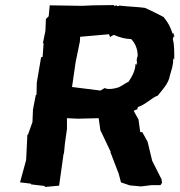

<svg xmlns="http://www.w3.org/2000/svg" viewBox="-20 -732 709 757"><path d="M619 -11 617 -25 580 -98 562 -173 541 -211H533L526 -261L507 -295C505 -295 521 -299 514 -301C525 -298 525 -297 519 -302C520 -300 528 -311 521 -309C556 -320 578 -347 602 -355C619 -377 645 -402 650 -435C657 -460 663 -472 663 -503L667 -496C667 -522 668 -556 661 -579C668 -585 657 -584 669 -590C666 -592 662 -593 666 -597C664 -603 661 -601 661 -598C650 -631 642 -643 625 -665C599 -678 579 -689 551 -701C522 -705 497 -705 449 -710C451 -706 443 -711 440 -706C445 -706 437 -718 431 -704L436 -705L428 -712L348 -711L304 -709L176 -711L172 -668L161 -657L159 -610L149 -561L152 -562L148 -508L142 -506L125 -406L124 -359L121 -357L110 -300L108 -251L90 -200L88 -202L83 -101L59 -13L101 -8L103 -5L154 1L159 5L213 0L225 -85L231 -128L232 -125L236 -167L244 -223V-266L287 -264L369 -266L376 -217L380 -210L417 -132L415 -133L448 -47L457 -13L492 -1L536 3L577 -2H613C614 -5 617 -9 619 -11ZM522 -481 518 -484C522 -475 515 -476 514 -481C515 -453 497 -425 487 -410C468 -401 456 -389 442 -386C431 -382 403 -378 393 -385L376 -375C339 -380 301 -384 264 -389L278 -486L295 -569L296 -587L410 -597L414 -586C424 -593 427 -594 430 -594C452 -584 477 -578 497 -578C513 -562 523 -539 523 -510C521 -511 516 -491 522 -481Z"/></svg>

Font: Asimov Print
Style: DIt
Weight: 250
Width: 0
Designer: Google
Version: Version 2.000980: 2014